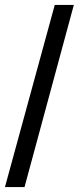

<svg xmlns="http://www.w3.org/2000/svg" viewBox="-20 -745 318 775"><path d="M79 10H0L201 -725H278Z"/></svg>

Font: Libra Sans
Style: Regular
Weight: 400
Foundry: Context Ltd
Version: Version 1.002